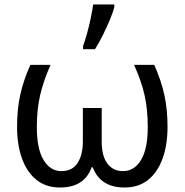

<svg xmlns="http://www.w3.org/2000/svg" viewBox="-20 -825 822 855"><path d="M667 -536Q698 -466 712 -402Q726 -338 726 -260Q726 -180 704 -119Q682 -58 639.5 -24Q597 10 535 10Q427 10 393 -80H388Q356 10 247 10Q185 10 142.5 -24Q100 -58 78 -119Q56 -180 56 -260Q56 -338 70 -402Q84 -466 115 -536H205Q174 -466 159 -402.5Q144 -339 144 -259Q144 -162 174 -112.5Q204 -63 253 -63Q303 -63 326 -100Q349 -137 349 -193V-344H433V-193Q433 -131 458 -97Q483 -63 528 -63Q578 -63 608 -112.5Q638 -162 638 -259Q638 -339 623.5 -402.5Q609 -466 577 -536ZM350 -606V-620Q359 -645 368 -677.5Q377 -710 384 -744Q391 -778 395 -805H489V-794Q484 -772 470 -738.5Q456 -705 438.5 -669.5Q421 -634 403 -606Z"/></svg>

Font: Noto Sans IKEA
Style: Regular
Weight: 400
Designer: Monotype Design Team
Foundry: Monotype Imaging Inc.
Version: Version 2.001